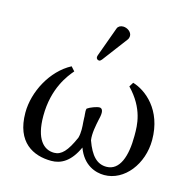

<svg xmlns="http://www.w3.org/2000/svg" viewBox="-103 -786 895 898"><g transform="rotate(15 345.0 -337.0)"><path d="M653 -206C653 -353 560 -424 498 -442L485 -421C568 -335 568 -254 568 -208C568 -206 568 -204 568 -203C568 -106 543 -30 478 -30C433 -30 402 -61 377 -131C372 -163 381 -205 387 -234C389 -241 390 -248 391 -253C395 -277 389 -290 376 -290C363 -290 333 -279 319 -269C316 -262 317 -251 318 -240C319 -234 319 -229 319 -224C319 -219 320 -212 320 -204C322 -182 324 -153 317 -128C286 -57 260 -30 225 -30C174 -30 132 -72 132 -184C132 -319 194 -394 218 -422L200 -442C107 -393 47 -278 47 -177C47 -33 135 10 222 10C268 10 313 -13 347 -88C376 -9 436 10 478 10C576 10 653 -90 653 -206ZM385 -684C372 -684 361 -678 357 -667L305 -524C304 -521 303 -517 303 -514C303 -507 309 -501 317 -501C321 -501 326 -505 329 -509L421 -631C425 -636 427 -644 427 -649C427 -669 405 -684 385 -684Z"/></g></svg>

Font: Libertinus Sans
Style: Regular
Weight: 400
Designer: Philipp H. Poll, Khaled Hosny
Foundry: Caleb Maclennan
Version: Version 7.050;RELEASE